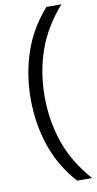

<svg xmlns="http://www.w3.org/2000/svg" viewBox="-110 -854 568 1119"><g transform="rotate(-10 174.0 -294.0)"><path d="M251 220Q154.5 111 111 -19.5Q67.5 -150 67.5 -294Q67.5 -438 111 -568.5Q154.5 -699 251 -808H339.5Q237.5 -691.5 193.8 -564Q150 -436.5 150 -294Q150 -151.5 193.8 -24Q237.5 103.5 339.5 220Z"/></g></svg>

Font: Encode Sans Semi Expanded
Style: Regular
Weight: 400
Width: 6
Designer: Multiple Designers
Foundry: Impallari Type
Version: Version 3.000; ttfautohint (v1.8.3) -l 8 -r 50 -G 200 -x 14 